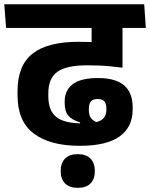

<svg xmlns="http://www.w3.org/2000/svg" viewBox="-40 -661 702 898"><path d="M350 -530.5H618.5L610.5 -641H342ZM532.5 -568H389V-467.5H532.5ZM-11.5 -530.5H642L634.5 -641H-20ZM388.5 -569V-392.5L533 -344.5V-569ZM42 -235V-215.5Q42 -94 117.8 -36.5Q193.5 21 333.5 21Q458.5 21 519.5 -23Q580.5 -67 580.5 -148.5V-159Q580.5 -227.5 540.5 -261.8Q500.5 -296 418 -296Q338 -296 300.2 -267.2Q262.5 -238.5 262.5 -185.5V-179.5Q262.5 -140.5 278.8 -120.8Q295 -101 334.5 -88.5V-77.5L421.5 -85.5Q397.5 -94 386.5 -107.5Q375.5 -121 375.5 -147V-151.5Q375.5 -175 385.2 -186.5Q395 -198 416.5 -198Q439 -198 448.2 -186.8Q457.5 -175.5 457.5 -152.5V-147.5Q457.5 -114 433.2 -99Q409 -84 344 -84Q261 -84 223.5 -113.8Q186 -143.5 186 -211V-225Q186 -294.5 228.2 -325Q270.5 -355.5 367.5 -355.5Q395.5 -355.5 421.5 -354.5Q447.5 -353.5 474.5 -351Q501.5 -348.5 533 -344.5V-451Q477.5 -458.5 427.8 -462Q378 -465.5 326 -465.5Q182.5 -465.5 112.2 -410Q42 -354.5 42 -235ZM324 217.5Q363.5 217.5 383.5 196.8Q403.5 176 403.5 140.5Q403.5 140.5 403.5 139.2Q403.5 138 403.5 137.5Q403.5 102 383.5 81Q363.5 60 324 60Q284.5 60 264.2 80.8Q244 101.5 244 137.5Q244 138 244 139Q244 140 244 140.5Q244 176 264.2 196.8Q284.5 217.5 324 217.5Z"/></svg>

Font: Anek Devanagari Medium
Style: Bold
Weight: 700
Version: Version 1.003